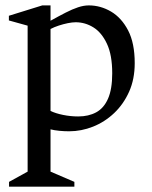

<svg xmlns="http://www.w3.org/2000/svg" viewBox="-20 -482 572 722"><path d="M14 220V201.9L83.9 163.4V-385.5L13.4 -405.1V-422.7L139 -461.7H170V-404Q201.8 -421.7 227 -434.6Q252.1 -447.5 273.6 -454.6Q295 -461.7 313.9 -461.7Q358 -461.7 397.5 -438.5Q436.9 -415.3 461.8 -367.6Q486.6 -319.8 486.6 -244.6Q486.6 -184.4 465.6 -137.3Q444.6 -90.3 409.3 -56.8Q373.9 -23.3 329.9 -5.8Q285.9 11.7 240 11.7Q221.6 11.7 203 9.9Q184.5 8.1 170 4.4V163.4L259.7 201.9V220ZM274 -44.1Q313 -44.1 341.7 -59.6Q370.5 -75.2 386.2 -110.9Q402 -146.7 402 -206.4Q402 -275.4 382 -317.7Q362.1 -360 331.1 -379.1Q300.1 -398.3 264.6 -398.3Q252 -398.3 235 -394.9Q218.1 -391.4 201.2 -385.9Q184.3 -380.4 170 -373V-64.9Q188.6 -55.7 217 -49.9Q245.3 -44.1 274 -44.1Z"/></svg>

Font: Ancizar Serif Light
Style: Regular
Weight: 300
Designer: Cesar Puertas, Viviana Monsalve, Julian Moncada, Julian Prieto, Jose Castro, Felipe Aragon, Mariel Hernandez, Sara Alarc
Version: Version 8.100